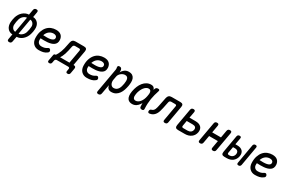

<svg xmlns="http://www.w3.org/2000/svg" viewBox="185 -2346 6230 4151"><g transform="rotate(30 3300.0 -270.0)"><path d="M249 128Q244 155 229 167.5Q214 180 188 180Q162 180 151.5 167.5Q141 155 145 128L168 0Q127 -1 95.5 -17.5Q64 -34 42 -62Q20 -90 10 -128Q0 -166 2 -211Q4 -243 10 -275.5Q16 -308 25 -341Q38 -386 61.5 -423.5Q85 -461 116.5 -488.5Q148 -516 185.5 -532.5Q223 -549 265 -550L288 -678Q293 -705 308 -717.5Q323 -730 349 -730Q375 -730 385.5 -717.5Q396 -705 391 -678L369 -550Q410 -549 442 -532.5Q474 -516 496 -488.5Q518 -461 528 -423.5Q538 -386 535 -341Q533 -308 527.5 -275.5Q522 -243 512 -211Q499 -166 475.5 -128Q452 -90 420.5 -62Q389 -34 351.5 -17.5Q314 -1 272 0ZM193 -80 261 -470Q240 -470 218 -460Q196 -450 177 -433.5Q158 -417 143.5 -395Q129 -373 121 -349Q110 -312 104 -275.5Q98 -239 96 -203Q94 -179 101 -156.5Q108 -134 121.5 -117Q135 -100 153.5 -90Q172 -80 193 -80ZM344 -470 276 -80Q298 -80 319.5 -90Q341 -100 360.5 -117Q380 -134 394.5 -156.5Q409 -179 416 -203Q427 -239 433.5 -275.5Q440 -312 442 -349Q444 -373 436.5 -395Q429 -417 415.5 -433.5Q402 -450 383.5 -460Q365 -470 344 -470Z M1040 -121Q1055 -100 1051.5 -80Q1048 -60 1028 -46Q984 -12 935.5 -1Q887 10 825 10Q785 10 751.5 -3.5Q718 -17 693 -42Q668 -67 654 -101.5Q640 -136 638 -178Q634 -277 658 -348.5Q682 -420 724 -467.5Q766 -515 822.5 -537.5Q879 -560 941 -560Q1024 -560 1068 -520.5Q1112 -481 1118 -411Q1121 -364 1105.5 -331.5Q1090 -299 1061 -279Q1032 -259 993.5 -248Q955 -237 911.5 -233Q868 -229 823.5 -229.5Q779 -230 738 -232Q737 -221 736.5 -209.5Q736 -198 736 -186Q737 -163 745.5 -145Q754 -127 767.5 -114.5Q781 -102 799.5 -95.5Q818 -89 838 -89Q861 -89 879 -91Q897 -93 913 -97.5Q929 -102 944 -109Q959 -116 974 -126Q994 -140 1011 -139.5Q1028 -139 1040 -121ZM754 -319Q801 -316 849 -316.5Q897 -317 935.5 -325Q974 -333 997 -352Q1020 -371 1017 -405Q1016 -419 1009 -429.5Q1002 -440 992 -447Q982 -454 967 -458Q952 -462 934 -462Q909 -462 882.5 -454.5Q856 -447 831.5 -430Q807 -413 787 -385.5Q767 -358 754 -319Z M1166 140Q1143 140 1133.5 128.5Q1124 117 1128 93L1154 -50Q1156 -69 1167.5 -78.5Q1179 -88 1198 -88H1202Q1216 -107 1234 -140.5Q1252 -174 1268 -217Q1284 -260 1295 -307L1328 -466Q1337 -509 1361 -529.5Q1385 -550 1428 -550H1640Q1683 -550 1700 -529.5Q1717 -509 1710 -466L1643 -88H1651Q1681 -88 1693.5 -73Q1706 -58 1700 -28L1679 93Q1675 117 1661 128.5Q1647 140 1624 140Q1601 140 1591.5 128.5Q1582 117 1586 93L1595 42Q1599 21 1590 10.5Q1581 0 1560 0H1280Q1259 0 1247 10.5Q1235 21 1230 42L1221 93Q1217 117 1203 128.5Q1189 140 1166 140ZM1600 -418Q1604 -439 1595.5 -449.5Q1587 -460 1565 -460H1468Q1447 -460 1435 -449.5Q1423 -439 1417 -418L1394 -308Q1383 -258 1368.5 -214Q1354 -170 1337.5 -137.5Q1321 -105 1308 -88H1542Z M2240 -121Q2255 -100 2251.5 -80Q2248 -60 2228 -46Q2184 -12 2135.5 -1Q2087 10 2025 10Q1985 10 1951.5 -3.5Q1918 -17 1893 -42Q1868 -67 1854 -101.5Q1840 -136 1838 -178Q1834 -277 1858 -348.5Q1882 -420 1924 -467.5Q1966 -515 2022.5 -537.5Q2079 -560 2141 -560Q2224 -560 2268 -520.5Q2312 -481 2318 -411Q2321 -364 2305.5 -331.5Q2290 -299 2261 -279Q2232 -259 2193.5 -248Q2155 -237 2111.5 -233Q2068 -229 2023.5 -229.5Q1979 -230 1938 -232Q1937 -221 1936.5 -209.5Q1936 -198 1936 -186Q1937 -163 1945.5 -145Q1954 -127 1967.5 -114.5Q1981 -102 1999.5 -95.5Q2018 -89 2038 -89Q2061 -89 2079 -91Q2097 -93 2113 -97.5Q2129 -102 2144 -109Q2159 -116 2174 -126Q2194 -140 2211 -139.5Q2228 -139 2240 -121ZM1954 -319Q2001 -316 2049 -316.5Q2097 -317 2135.5 -325Q2174 -333 2197 -352Q2220 -371 2217 -405Q2216 -419 2209 -429.5Q2202 -440 2192 -447Q2182 -454 2167 -458Q2152 -462 2134 -462Q2109 -462 2082.5 -454.5Q2056 -447 2031.5 -430Q2007 -413 1987 -385.5Q1967 -358 1954 -319Z M2585 -448Q2598 -473 2615 -493Q2632 -513 2652.5 -528Q2673 -543 2698.5 -551.5Q2724 -560 2755 -560Q2814 -560 2847.5 -536.5Q2881 -513 2895.5 -475Q2910 -437 2909 -388.5Q2908 -340 2899 -290Q2889 -237 2871.5 -183.5Q2854 -130 2823.5 -87Q2793 -44 2748 -17Q2703 10 2639 10Q2586 10 2558.5 -19Q2531 -48 2524 -93L2482 138Q2477 165 2462 177.5Q2447 190 2421 190Q2395 190 2384.5 177.5Q2374 165 2379 138L2484 -454Q2487 -468 2486 -481.5Q2485 -495 2482 -509Q2477 -535 2487.5 -547.5Q2498 -560 2524 -560Q2550 -560 2564 -547.5Q2578 -535 2584 -509Q2588 -496 2587.5 -478.5Q2587 -461 2585 -448ZM2719 -460Q2693 -460 2667.5 -449.5Q2642 -439 2621 -421.5Q2600 -404 2585 -381Q2570 -358 2566 -333L2549 -239Q2545 -214 2548.5 -188Q2552 -162 2563.5 -140Q2575 -118 2594.5 -104Q2614 -90 2640 -90Q2680 -90 2707 -107Q2734 -124 2751.5 -152Q2769 -180 2779 -215Q2789 -250 2795 -286Q2801 -321 2801.5 -353Q2802 -385 2795 -409Q2788 -433 2769.5 -446.5Q2751 -460 2719 -460Z M3157 10Q3121 10 3091.5 -2.5Q3062 -15 3043 -43Q3024 -71 3018 -116Q3012 -161 3023 -227Q3035 -296 3060 -357Q3085 -418 3122 -463Q3159 -508 3207 -534Q3255 -560 3312 -560Q3360 -560 3383 -536Q3402 -516 3410 -487L3418 -511Q3426 -538 3443 -549Q3460 -560 3484 -560Q3511 -560 3519 -548.5Q3527 -537 3518 -511Q3499 -453 3484 -397Q3469 -341 3460 -283.5Q3451 -226 3448 -165.5Q3445 -105 3449 -38Q3451 -14 3440 -2Q3429 10 3403 10Q3377 10 3363.5 -2Q3350 -14 3349 -38Q3346 -81 3346 -121Q3337 -104 3327 -89Q3297 -44 3255 -17Q3213 10 3157 10ZM3189 -90Q3218 -90 3245.5 -105Q3273 -120 3296 -148Q3319 -176 3336.5 -215.5Q3354 -255 3363 -305Q3368 -330 3371 -357.5Q3374 -385 3370 -407.5Q3366 -430 3352 -445Q3338 -460 3308 -460Q3278 -460 3249 -441.5Q3220 -423 3195.5 -391Q3171 -359 3152.5 -315Q3134 -271 3126 -221Q3115 -160 3130 -125Q3145 -90 3189 -90Z M3727 -466Q3736 -509 3760.5 -529.5Q3785 -550 3828 -550H4045Q4088 -550 4105 -529.5Q4122 -509 4114 -466L4039 -42Q4035 -15 4020 -2.5Q4005 10 3979 10Q3952 10 3941.5 -2.5Q3931 -15 3936 -42L4001 -414Q4006 -435 3997.5 -445.5Q3989 -456 3967 -456H3871Q3850 -456 3837.5 -445.5Q3825 -435 3820 -414L3786 -249Q3776 -201 3762.5 -159Q3749 -117 3727.5 -84.5Q3706 -52 3674.5 -30Q3643 -8 3596 0Q3568 5 3555.5 -8.5Q3543 -22 3548 -52Q3551 -70 3561.5 -79.5Q3572 -89 3594 -96Q3618 -103 3632.5 -118.5Q3647 -134 3656.5 -154.5Q3666 -175 3671.5 -199.5Q3677 -224 3683 -249Z M4303 0Q4260 0 4243 -20.5Q4226 -41 4233 -84L4308 -508Q4313 -535 4328 -547.5Q4343 -560 4369 -560Q4395 -560 4405.5 -547.5Q4416 -535 4412 -508L4384 -356H4534Q4629 -356 4675.5 -308.5Q4722 -261 4708 -178Q4693 -96 4629.5 -48Q4566 0 4472 0ZM4346 -135Q4342 -113 4350.5 -102.5Q4359 -92 4380 -92H4485Q4534 -92 4564 -114.5Q4594 -137 4602 -178Q4609 -220 4587 -242Q4565 -264 4516 -264H4368Z M4857 10Q4830 10 4820 -2.5Q4810 -15 4814 -42L4897 -508Q4901 -535 4916 -547.5Q4931 -560 4958 -560Q4984 -560 4994.5 -547.5Q5005 -535 5000 -508L4968 -326H5187L5219 -508Q5224 -535 5239 -547.5Q5254 -560 5280 -560Q5307 -560 5317 -547.5Q5327 -535 5323 -508L5240 -42Q5236 -15 5221 -2.5Q5206 10 5179 10Q5153 10 5142.5 -2.5Q5132 -15 5137 -42L5169 -224H4950L4918 -42Q4913 -15 4898 -2.5Q4883 10 4857 10Z M5531 -354H5580Q5669 -354 5712.5 -306.5Q5756 -259 5742 -176Q5735 -136 5715.5 -103Q5696 -70 5667 -47Q5638 -24 5600 -12Q5562 0 5518 0H5460Q5416 0 5399.5 -20.5Q5383 -41 5390 -84L5465 -513Q5470 -537 5484 -548.5Q5498 -560 5521 -560Q5545 -560 5554.5 -548.5Q5564 -537 5559 -513ZM5491 -123Q5487 -101 5496 -91Q5505 -81 5525 -81H5538Q5584 -81 5614.5 -107Q5645 -133 5653 -176Q5660 -222 5637.5 -248Q5615 -274 5567 -274H5518ZM5872 -37Q5867 -14 5853 -2Q5839 10 5816 10Q5793 10 5783 -2Q5773 -14 5778 -37L5861 -513Q5865 -536 5879.5 -548Q5894 -560 5917 -560Q5940 -560 5949.5 -548Q5959 -536 5955 -513Z M6440 -121Q6455 -100 6451.5 -80Q6448 -60 6428 -46Q6384 -12 6335.5 -1Q6287 10 6225 10Q6185 10 6151.5 -3.5Q6118 -17 6093 -42Q6068 -67 6054 -101.5Q6040 -136 6038 -178Q6034 -277 6058 -348.5Q6082 -420 6124 -467.5Q6166 -515 6222.5 -537.5Q6279 -560 6341 -560Q6424 -560 6468 -520.5Q6512 -481 6518 -411Q6521 -364 6505.5 -331.5Q6490 -299 6461 -279Q6432 -259 6393.5 -248Q6355 -237 6311.5 -233Q6268 -229 6223.5 -229.5Q6179 -230 6138 -232Q6137 -221 6136.5 -209.5Q6136 -198 6136 -186Q6137 -163 6145.5 -145Q6154 -127 6167.5 -114.5Q6181 -102 6199.5 -95.5Q6218 -89 6238 -89Q6261 -89 6279 -91Q6297 -93 6313 -97.5Q6329 -102 6344 -109Q6359 -116 6374 -126Q6394 -140 6411 -139.5Q6428 -139 6440 -121ZM6154 -319Q6201 -316 6249 -316.5Q6297 -317 6335.5 -325Q6374 -333 6397 -352Q6420 -371 6417 -405Q6416 -419 6409 -429.5Q6402 -440 6392 -447Q6382 -454 6367 -458Q6352 -462 6334 -462Q6309 -462 6282.5 -454.5Q6256 -447 6231.5 -430Q6207 -413 6187 -385.5Q6167 -358 6154 -319Z"/></g></svg>

Font: Maple Mono Medium
Style: Italic
Weight: 500
Italic angle: -10°
Monospace: yes
Designer: subframe7536
Version: Version 7.000